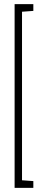

<svg xmlns="http://www.w3.org/2000/svg" viewBox="-20 -763 196 933"><path d="M51 150V-743H142V-710L87 -706V113L142 117V150Z"/></svg>

Font: Saira Ultra Condensed Thin
Style: Regular
Weight: 100
Width: 1
Designer: Hector Gatti with collaboration of the Omnibus-Type team
Foundry: Omnibus-Type
Version: Version 1.001; ttfautohint (v1.8)